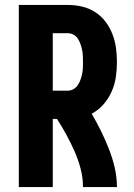

<svg xmlns="http://www.w3.org/2000/svg" viewBox="-20 -755 540 775"><path d="M56 0V-735H254Q283 -735 311 -728.5Q339 -722 363.5 -706.5Q388 -691 405.5 -668Q423 -645 433.5 -618Q444 -591 448 -562.5Q452 -534 452 -505Q452 -474 447.5 -443.5Q443 -413 430.5 -385Q418 -357 397.5 -333.5Q377 -310 350 -296Q370 -262 387.5 -226.5Q405 -191 419.5 -154Q434 -117 443 -78.5Q452 -40 452 0H315Q315 -37 305.5 -73.5Q296 -110 281 -144Q266 -178 248 -211Q230 -244 210 -275H193V0ZM254 -389Q266 -389 277 -395.5Q288 -402 294.5 -412Q301 -422 305 -433.5Q309 -445 311.5 -457Q314 -469 314.5 -481Q315 -493 315 -505Q315 -517 314.5 -529Q314 -541 311.5 -553Q309 -565 305 -576.5Q301 -588 294.5 -598.5Q288 -609 277 -615Q266 -621 254 -621H193V-389Z"/></svg>

Font: iosevka_custom_sans_ss08 Heavy
Style: Regular
Weight: 900
Designer: Belleve Invis
Foundry: Belleve Invis
Version: Version 10.3.0; ttfautohint (v1.8.3)